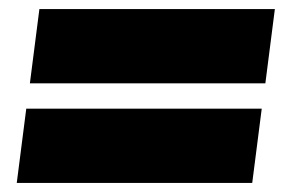

<svg xmlns="http://www.w3.org/2000/svg" viewBox="-20 -602 640 424"><path d="M67 -582H587L566 -418H46ZM38 -362H558L537 -198H17Z"/></svg>

Font: Tanohe Sans Black
Style: Italic
Weight: 900
Designer: Village Type and Design LLC & Cristiano Sobral
Foundry: Cooper Hewitt Smithsonian Design Museum
Version: Version 1.00;January 12, 2020;FontCreator 12.0.0.2547 64-bit